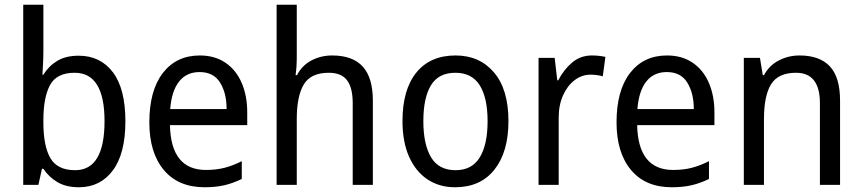

<svg xmlns="http://www.w3.org/2000/svg" viewBox="-20 -780 3639 810"><path d="M163 -563Q163 -536 161.5 -510Q160 -484 159 -465H163Q186 -502 222 -523.5Q258 -545 312 -545Q403 -545 456 -475.5Q509 -406 509 -268Q509 -132 456 -61Q403 10 313 10Q259 10 222.5 -11.5Q186 -33 163 -68H157L142 0H78V-760H163ZM295 -473Q219 -473 191 -421Q163 -369 163 -273V-263Q163 -164 192.5 -113Q222 -62 297 -62Q421 -62 421 -269Q421 -473 295 -473Z M823 -546Q886 -546 931 -515.5Q976 -485 999.5 -430.5Q1023 -376 1023 -306V-252H697Q701 -63 849 -63Q892 -63 927 -72Q962 -81 1000 -100V-25Q963 -7 926.5 1.5Q890 10 843 10Q732 10 671 -63Q610 -136 610 -264Q610 -398 667 -472Q724 -546 823 -546ZM822 -476Q767 -476 735.5 -436Q704 -396 698 -320H936Q936 -387 908.5 -431.5Q881 -476 822 -476Z M1232 -540Q1232 -498 1227 -463H1233Q1254 -504 1294 -525Q1334 -546 1381 -546Q1468 -546 1510.5 -499Q1553 -452 1553 -355V0H1468V-345Q1468 -410 1444 -441.5Q1420 -473 1367 -473Q1291 -473 1261.5 -423.5Q1232 -374 1232 -278V0H1147V-760H1232Z M2125 -269Q2125 -139 2066 -64.5Q2007 10 1900 10Q1833 10 1783 -23.5Q1733 -57 1705.5 -119.5Q1678 -182 1678 -269Q1678 -402 1736.5 -474Q1795 -546 1902 -546Q2003 -546 2064 -474.5Q2125 -403 2125 -269ZM1766 -269Q1766 -171 1798.5 -116.5Q1831 -62 1902 -62Q1971 -62 2004 -116Q2037 -170 2037 -269Q2037 -367 2004 -420Q1971 -473 1901 -473Q1830 -473 1798 -420Q1766 -367 1766 -269Z M2477 -546Q2491 -546 2506 -544.5Q2521 -543 2534 -540L2523 -458Q2499 -465 2471 -465Q2435 -465 2404.5 -442Q2374 -419 2355.5 -378Q2337 -337 2337 -284V0H2252V-536H2320L2331 -441H2335Q2358 -486 2393.5 -516Q2429 -546 2477 -546Z M2794 -546Q2857 -546 2902 -515.5Q2947 -485 2970.5 -430.5Q2994 -376 2994 -306V-252H2668Q2672 -63 2820 -63Q2863 -63 2898 -72Q2933 -81 2971 -100V-25Q2934 -7 2897.5 1.5Q2861 10 2814 10Q2703 10 2642 -63Q2581 -136 2581 -264Q2581 -398 2638 -472Q2695 -546 2794 -546ZM2793 -476Q2738 -476 2706.5 -436Q2675 -396 2669 -320H2907Q2907 -387 2879.5 -431.5Q2852 -476 2793 -476Z M3353 -546Q3438 -546 3481 -500Q3524 -454 3524 -355V0H3439V-345Q3439 -473 3338 -473Q3263 -473 3233 -424.5Q3203 -376 3203 -278V0H3118V-536H3186L3198 -463H3203Q3226 -505 3266.5 -525.5Q3307 -546 3353 -546Z"/></svg>

Font: Noto Sans Kannada SemiCondensed
Style: Regular
Weight: 400
Width: 4
Designer: Jelle Bosma - Monotype Design Team
Foundry: Monotype Imaging Inc.
Version: Version 2.005; ttfautohint (v1.8.4.7-5d5b)